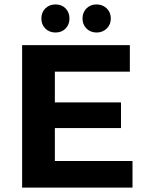

<svg xmlns="http://www.w3.org/2000/svg" viewBox="-20 -848 659 868"><path d="M579 -120V0H80V-644H567V-524H228V-385H527V-269H228V-120ZM231 -701Q203 -701 185 -719Q167 -737 167 -764.5Q167 -792 185 -810Q203 -828 231 -828Q259 -828 276.5 -810Q294 -792 294 -764.5Q294 -737 276.5 -719Q259 -701 231 -701ZM416.5 -701Q389 -701 371 -719Q353 -737 353 -764.5Q353 -792 371 -810Q389 -828 416.5 -828Q444 -828 462.5 -810Q481 -792 481 -764.5Q481 -737 462.5 -719Q444 -701 416.5 -701Z"/></svg>

Font: Montserrat Ace
Style: Bold
Weight: 700
Designer: Julieta Ulanovsky
Foundry: Julieta Ulanovsky
Version: Version 1